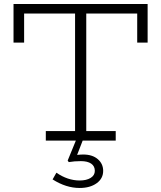

<svg xmlns="http://www.w3.org/2000/svg" viewBox="-20 -706 809 964"><path d="M47.9 -686H721.2V-492.2H668.9V-638.2H413.1V-47.9H561V0H395L367.2 71.8Q384.8 69.8 397.9 69.8Q443.8 69.8 470.9 93Q498 116.2 498 151.9Q498 190.4 465.1 214.1Q432.1 237.8 379.9 237.8Q311.5 237.8 244.1 194.8L263.2 161.1Q319.8 200.2 379.9 200.2Q414.1 200.2 435.1 187.3Q456.1 174.3 456.1 151.9Q456.1 127.9 437.7 115.5Q419.4 103 386.2 103Q353.5 103 325.2 107.9L319.8 100.1L360.8 0H210V-47.9H356.9V-638.2H101.1V-492.2H47.9Z"/></svg>

Font: BioRhyme Light
Style: Regular
Weight: 300
Designer: Aoife Mooney
Foundry: Aoife Mooney Type
Version: Version 1.500;PS 001.500;hotconv 1.0.88;makeotf.lib2.5.64775